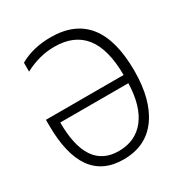

<svg xmlns="http://www.w3.org/2000/svg" viewBox="-171 -853 942 991"><g transform="rotate(-30 300.0 -357.5)"><path d="M36 -337V-368H499Q498 -523 438.5 -598Q379 -673 262 -673Q171 -673 85 -627V-680Q164 -725 269 -725Q558 -725 558 -359Q558 -187 487 -88.5Q416 10 282 10Q36 10 36 -337ZM499 -319H93Q93 -40 282 -40Q382 -40 438.5 -112Q495 -184 499 -319Z"/></g></svg>

Font: Noto Sans Mono UI Light
Style: Regular
Weight: 300
Monospace: yes
Designer: Monotype Design team
Foundry: Monotype Imaging Inc.
Version: Version 1.000